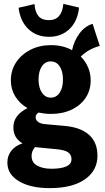

<svg xmlns="http://www.w3.org/2000/svg" viewBox="-20 -803 543 991"><path d="M236 168Q138 168 78 132.5Q18 97 18 36Q18 1 38.5 -25Q59 -51 96 -63Q49 -91 49 -145Q49 -209 122 -245Q82 -268 59 -305Q36 -342 36 -388Q36 -440 63 -481Q90 -522 137 -546Q184 -570 243 -570Q305 -570 352 -544Q362 -592 390 -630Q418 -668 458 -680L495 -566Q436 -550 397 -511Q421 -487 434.5 -455.5Q448 -424 448 -388Q448 -337 422 -298Q396 -259 349.5 -237Q303 -215 243 -215Q226 -215 210 -217Q194 -219 179 -222Q164 -213 164 -197Q164 -184 176.5 -174Q189 -164 215 -162L315 -153Q395 -146 439 -107.5Q483 -69 483 1Q483 77 418.5 122.5Q354 168 236 168ZM242 -299Q271 -299 288 -324.5Q305 -350 305 -392Q305 -435 288 -460.5Q271 -486 242 -486Q213 -486 196 -460.5Q179 -435 179 -393Q179 -350 196.5 -324.5Q214 -299 242 -299ZM246 68Q295 68 322 56Q349 44 349 19Q349 -4 332 -16.5Q315 -29 271 -33L168 -43Q163 -43 161 -44Q143 -24 143 2Q143 36 172 52Q201 68 246 68ZM233 -613Q168 -613 126 -653.5Q84 -694 76 -763L158 -782Q161 -741 178.5 -720Q196 -699 233 -699Q299 -699 307 -783L388 -764Q381 -694 339 -653.5Q297 -613 233 -613Z"/></svg>

Font: Freeman
Style: Regular
Weight: 400
Designer: Vernon Adams, Aoife Mooney, Rodrigo Fuenzalida
Foundry: Rodrigo Fuenzalida
Version: Version 1.000; ttfautohint (v1.8.4.7-5d5b)